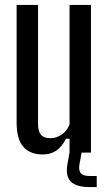

<svg xmlns="http://www.w3.org/2000/svg" viewBox="-20 -620 441 780"><path d="M153.5 7.5Q103 7.5 75.2 -23Q47.5 -53.5 47.5 -124V-600H134.5V-117Q134.5 -86.5 146.5 -72.5Q158.5 -58.5 184.5 -58.5Q209 -58.5 231 -73.5Q253 -88.5 262.5 -115V-600H349.5V0H262.5V-56.5H248Q231.5 -23.5 208.5 -8Q185.5 7.5 153.5 7.5ZM373 140H343.5Q290.5 140 268.2 118.2Q246 96.5 253.5 49.5L262.5 -0.5H311.5L302.5 49.5Q299 73.5 308.8 84.2Q318.5 95 343.5 95H373Z"/></svg>

Font: Big Shoulders Display Thin SemiBold
Style: Regular
Weight: 600
Version: Version 2.002